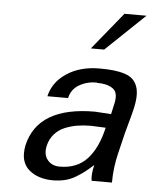

<svg xmlns="http://www.w3.org/2000/svg" viewBox="-55 -817 691 877"><g transform="rotate(5 290.5 -379.0)"><path d="M179.2 -142.1Q169.4 -101.6 189.2 -76.2Q209 -50.8 246.1 -50.8Q324.7 -50.8 371.3 -100.8Q418 -150.9 439.9 -246.1Q374 -249 372.1 -249Q338.4 -249 309.3 -244.1Q280.3 -239.3 252.7 -227.8Q225.1 -216.3 205.8 -194.3Q186.5 -172.4 179.2 -142.1ZM381.8 -446.8V-448.2Q336.9 -448.2 301.5 -427.7Q266.1 -407.2 256.8 -366.2H162.1Q177.2 -432.1 238.8 -472.7Q300.3 -513.2 388.2 -513.2Q426.8 -513.2 454.6 -510Q482.4 -506.8 505.1 -499.3Q527.8 -491.7 541.3 -478.8Q554.7 -465.8 561.8 -446.5Q568.8 -427.2 568.1 -400.9Q567.4 -374.5 559.1 -339.8Q553.2 -314.5 542.2 -275.4Q531.2 -236.3 529.8 -230L508.8 -143.1L506.8 -134.8Q490.2 -66.9 490.2 1H397Q391.6 -24.9 402.8 -71.8Q377.9 -49.8 363.5 -38.6Q349.1 -27.3 325.4 -12.9Q301.8 1.5 275.9 7.8Q250 14.2 219.2 14.2Q187.5 14.2 159.9 5.6Q132.3 -2.9 110.8 -21Q89.4 -39.1 81.8 -67.1Q74.2 -95.2 82 -134.8Q124 -314.9 384.8 -314.9Q392.6 -314.9 419.4 -312.7Q446.3 -310.5 459 -310.1L471.2 -365.2Q475.6 -388.7 471.7 -404.5Q467.8 -420.4 453.9 -429.7Q439.9 -439 422.4 -442.9Q404.8 -446.8 381.8 -446.8ZM581.1 -772 401.9 -601.1H340.8L480 -772Z"/></g></svg>

Font: Perun
Style: Italic
Weight: 400
Italic angle: -12°
Foundry: Stefan Peev, Context Ltd
Version: Version 001.000